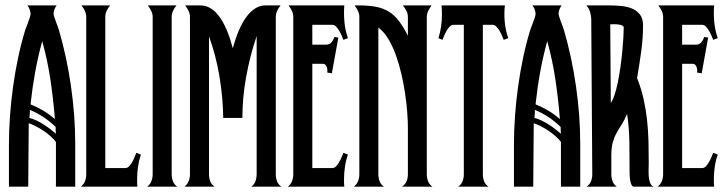

<svg xmlns="http://www.w3.org/2000/svg" viewBox="-20 -704 2738 724"><path d="M193.4 -683.6Q188.5 -676.8 185.3 -668.7Q182.1 -660.6 182.1 -652.3Q182.1 -647.9 184.8 -639.6Q187.5 -631.3 190.9 -622.1Q194.3 -612.8 197.8 -603.8Q201.2 -594.7 202.6 -589.4Q232.4 -486.8 248 -376.7Q263.7 -266.6 263.7 -160.2V0H190.9V-168.9Q182.6 -179.7 170.2 -190.7Q157.7 -201.7 143.6 -211.2Q129.4 -220.7 115 -228Q100.6 -235.4 88.4 -239.3Q88.4 -178.7 87.4 -119.6Q86.4 -60.5 86.4 0H13.7V-160.2Q13.7 -210 17.6 -265.4Q21.5 -320.8 29.3 -377.2Q37.1 -433.6 48.6 -487.8Q60.1 -542 74.7 -589.4Q76.2 -594.2 79.6 -603Q83 -611.8 86.4 -621.1Q89.8 -630.4 92.5 -638.4Q95.2 -646.5 95.2 -650.9Q95.2 -660.2 91.8 -668.5Q88.4 -676.8 83.5 -683.6ZM187 -254.9Q181.2 -329.1 170.2 -403.1Q159.2 -477.1 139.2 -548.8Q123 -489.7 112.3 -430.4Q101.6 -371.1 95.2 -310.5Q120.6 -300.3 143.6 -286.6Q166.5 -272.9 187 -254.9ZM92.8 -289.6Q92.8 -282.2 92.3 -274.4Q91.8 -266.6 90.8 -259.3Q104.5 -255.9 117.9 -249.5Q131.3 -243.2 144 -235.1Q156.7 -227.1 168.5 -218Q180.2 -209 190.9 -199.7Q189.9 -206.1 189.9 -212.6Q189.9 -219.2 189.9 -225.1Q147.9 -266.6 92.8 -289.6Z M284.2 0Q295.9 -8.3 300.5 -20.8Q305.2 -33.2 305.2 -46.4V-639.6Q305.2 -652.3 299.8 -663.3Q294.4 -674.3 287.1 -683.6H395Q387.7 -674.3 382.3 -663.3Q377 -652.3 377 -639.6V-70.3H452.6Q460.4 -70.3 467 -77.1Q473.6 -84 478.8 -93.3Q483.9 -102.5 487.8 -112.3Q491.7 -122.1 494.1 -127.9L511.2 -121.1Q503.9 -99.1 500.5 -75.7Q497.1 -52.2 497.1 -28.8Q497.1 -21.5 497.1 -14.2Q497.1 -6.8 498 0Z M555.7 -639.6Q555.7 -652.3 550 -663.3Q544.4 -674.3 537.6 -683.6H645.5Q637.7 -674.3 632.6 -663.3Q627.4 -652.3 627.4 -639.6V-46.4Q627.4 -33.2 632.1 -20.5Q636.7 -7.8 648.9 0H534.7Q545.9 -8.3 550.8 -20.8Q555.7 -33.2 555.7 -46.4Z M734.9 -683.6Q753.4 -683.6 768.6 -675.8Q783.7 -668 795.9 -655Q808.1 -642.1 817.9 -625.2Q827.6 -608.4 835.2 -590.3Q842.8 -572.3 848.4 -554.4Q854 -536.6 857.9 -522Q861.8 -536.1 867.4 -553.7Q873 -571.3 880.6 -589.1Q888.2 -606.9 898.2 -624Q908.2 -641.1 920.7 -654.3Q933.1 -667.5 948.2 -675.5Q963.4 -683.6 981.4 -683.6H1038.1Q1030.3 -674.3 1025.1 -663.3Q1020 -652.3 1020 -639.6V-46.4Q1020 -33.2 1024.7 -20.5Q1029.3 -7.8 1041.5 0H927.2Q939 -8.3 943.4 -20.8Q947.8 -33.2 947.8 -46.4V-567.9Q922.9 -494.6 908.4 -415.5Q894 -336.4 894 -259.3H821.8Q820.8 -335.9 807.6 -415.5Q794.4 -495.1 768.1 -566.9V-46.4Q768.1 -33.2 772.7 -20.5Q777.3 -7.8 789.6 0H675.3Q686.5 -8.3 691.4 -20.8Q696.3 -33.2 696.3 -46.4V-639.6Q696.3 -652.3 690.9 -663.3Q685.5 -674.3 678.2 -683.6Z M1064.9 0Q1076.2 -8.3 1081.1 -20.8Q1085.9 -33.2 1085.9 -46.4V-639.6Q1085.9 -652.3 1080.6 -663.3Q1075.2 -674.3 1067.9 -683.6H1278.3Q1275.9 -652.8 1278.8 -621.3Q1281.7 -589.8 1292 -560.1L1274.9 -553.7Q1272.5 -559.6 1268.6 -569.1Q1264.6 -578.6 1259.3 -587.6Q1253.9 -596.7 1247.6 -603.5Q1241.2 -610.4 1233.4 -610.4H1157.7V-535.6H1210Q1222.7 -535.6 1230 -544.4Q1237.3 -553.2 1240.7 -564.5L1255.9 -562.5L1231.4 -427.7L1214.4 -430.2Q1214.8 -435.1 1214.4 -440.7Q1213.9 -446.3 1212.2 -451.4Q1210.4 -456.5 1206.8 -460Q1203.1 -463.4 1196.8 -463.4H1157.7V-70.3H1233.4Q1241.2 -70.3 1247.6 -77.1Q1253.9 -84 1259.3 -93.3Q1264.6 -102.5 1268.6 -112.3Q1272.5 -122.1 1274.9 -127.9L1292 -121.1Q1284.2 -99.1 1280.8 -75.7Q1277.3 -52.2 1277.3 -28.8Q1277.3 -21.5 1277.3 -14.2Q1277.3 -6.8 1278.3 0Z M1495.6 0Q1507.8 -8.3 1512.9 -20.3Q1518.1 -32.2 1518.1 -46.4V-223.1Q1518.1 -247.1 1515.6 -280Q1513.2 -313 1507.8 -349.9Q1502.4 -386.7 1493.7 -424.6Q1484.9 -462.4 1472.7 -496.3Q1460.4 -530.3 1444.1 -557.4Q1427.7 -584.5 1406.7 -600.1V-46.4Q1406.7 -33.2 1411.4 -20.5Q1416 -7.8 1428.2 0H1314Q1325.2 -8.3 1330.1 -20.8Q1335 -33.2 1335 -46.4V-639.6Q1335 -652.3 1329.6 -663.3Q1324.2 -674.3 1316.9 -683.6H1334Q1371.6 -683.6 1398.7 -678.2Q1425.8 -672.9 1446.5 -659.9Q1467.3 -647 1484.1 -625Q1501 -603 1518.1 -569.3V-639.6Q1518.1 -652.3 1512.5 -663.3Q1506.8 -674.3 1499 -683.6H1607.4Q1600.6 -674.3 1595 -663.3Q1589.4 -652.3 1589.4 -639.6V-46.4Q1589.4 -33.2 1594.2 -20.5Q1599.1 -7.8 1610.8 0Z M1707.5 0Q1719.2 -7.8 1724.1 -20.5Q1729 -33.2 1729 -46.4V-610.4H1690.4Q1682.1 -610.4 1675.5 -603.5Q1668.9 -596.7 1663.8 -587.6Q1658.7 -578.6 1654.8 -569.1Q1650.9 -559.6 1648.4 -553.7L1633.3 -560.1Q1646.5 -602.5 1646.5 -649.9Q1646.5 -666.5 1645 -683.6H1883.8Q1880.4 -652.8 1883.3 -621.3Q1886.2 -589.8 1896.5 -560.1L1879.4 -553.7Q1877 -559.6 1873 -569.1Q1869.1 -578.6 1863.8 -587.6Q1858.4 -596.7 1851.8 -603.5Q1845.2 -610.4 1837.4 -610.4H1800.8V-46.4Q1800.8 -33.2 1805.4 -20.5Q1810.1 -7.8 1822.3 0Z M2097.7 -683.6Q2092.8 -676.8 2089.6 -668.7Q2086.4 -660.6 2086.4 -652.3Q2086.4 -647.9 2089.1 -639.6Q2091.8 -631.3 2095.2 -622.1Q2098.6 -612.8 2102.1 -603.8Q2105.5 -594.7 2106.9 -589.4Q2136.7 -486.8 2152.3 -376.7Q2168 -266.6 2168 -160.2V0H2095.2V-168.9Q2086.9 -179.7 2074.5 -190.7Q2062 -201.7 2047.9 -211.2Q2033.7 -220.7 2019.3 -228Q2004.9 -235.4 1992.7 -239.3Q1992.7 -178.7 1991.7 -119.6Q1990.7 -60.5 1990.7 0H1918V-160.2Q1918 -210 1921.9 -265.4Q1925.8 -320.8 1933.6 -377.2Q1941.4 -433.6 1952.9 -487.8Q1964.4 -542 1979 -589.4Q1980.5 -594.2 1983.9 -603Q1987.3 -611.8 1990.7 -621.1Q1994.1 -630.4 1996.8 -638.4Q1999.5 -646.5 1999.5 -650.9Q1999.5 -660.2 1996.1 -668.5Q1992.7 -676.8 1987.8 -683.6ZM2091.3 -254.9Q2085.4 -329.1 2074.5 -403.1Q2063.5 -477.1 2043.5 -548.8Q2027.3 -489.7 2016.6 -430.4Q2005.9 -371.1 1999.5 -310.5Q2024.9 -300.3 2047.9 -286.6Q2070.8 -272.9 2091.3 -254.9ZM1997.1 -289.6Q1997.1 -282.2 1996.6 -274.4Q1996.1 -266.6 1995.1 -259.3Q2008.8 -255.9 2022.2 -249.5Q2035.6 -243.2 2048.3 -235.1Q2061 -227.1 2072.8 -218Q2084.5 -209 2095.2 -199.7Q2094.2 -206.1 2094.2 -212.6Q2094.2 -219.2 2094.2 -225.1Q2052.2 -266.6 1997.1 -289.6Z M2344.7 -274.4Q2334.5 -250.5 2324 -234.1Q2313.5 -217.8 2304.7 -201.9Q2295.9 -186 2290.5 -166.7Q2285.2 -147.5 2285.2 -117.7V-46.4Q2285.2 -33.2 2289.8 -20.8Q2294.4 -8.3 2305.7 0H2191.4Q2203.6 -7.8 2208.5 -20.5Q2213.4 -33.2 2213.4 -46.4L2209.5 -631.8Q2209.5 -637.7 2208.3 -645Q2207 -652.3 2204.8 -659.4Q2202.6 -666.5 2199 -672.9Q2195.3 -679.2 2190.9 -683.6H2277.8Q2298.3 -683.6 2320.8 -681.6Q2343.3 -679.7 2361.8 -672.4Q2380.4 -665 2392.6 -649.9Q2404.8 -634.8 2404.8 -608.4Q2404.8 -560.1 2397.7 -508.5Q2390.6 -457 2382.3 -409.7Q2397.9 -370.6 2406.7 -331.3Q2415.5 -292 2419.9 -252Q2424.3 -211.9 2425.3 -171.4Q2426.3 -130.9 2426.3 -89.8Q2426.3 -81.5 2425.8 -67.6Q2425.3 -53.7 2426.3 -39.8Q2427.2 -25.9 2431.4 -14.6Q2435.5 -3.4 2445.3 0H2370.6Q2364.3 0 2360.8 -8.1Q2357.4 -16.1 2356 -26.4Q2354.5 -36.6 2354.2 -46.4Q2354 -56.2 2354 -60.1Q2354 -113.8 2353.3 -167.5Q2352.5 -221.2 2344.7 -274.4ZM2283.2 -315.9Q2291 -326.7 2297.9 -347.7Q2304.7 -368.7 2310.1 -395.3Q2315.4 -421.9 2319.6 -451.4Q2323.7 -481 2326.4 -509Q2329.1 -537.1 2330.6 -560.8Q2332 -584.5 2332 -599.6Q2332 -605.5 2325.7 -608.2Q2319.3 -610.8 2310.8 -611.8Q2302.2 -612.8 2293.9 -612.5Q2285.6 -612.3 2281.2 -612.3Z M2459.5 0Q2470.7 -8.3 2475.6 -20.8Q2480.5 -33.2 2480.5 -46.4V-639.6Q2480.5 -652.3 2475.1 -663.3Q2469.7 -674.3 2462.4 -683.6H2672.9Q2670.4 -652.8 2673.3 -621.3Q2676.3 -589.8 2686.5 -560.1L2669.4 -553.7Q2667 -559.6 2663.1 -569.1Q2659.2 -578.6 2653.8 -587.6Q2648.4 -596.7 2642.1 -603.5Q2635.7 -610.4 2627.9 -610.4H2552.2V-535.6H2604.5Q2617.2 -535.6 2624.5 -544.4Q2631.8 -553.2 2635.3 -564.5L2650.4 -562.5L2626 -427.7L2608.9 -430.2Q2609.4 -435.1 2608.9 -440.7Q2608.4 -446.3 2606.7 -451.4Q2605 -456.5 2601.3 -460Q2597.7 -463.4 2591.3 -463.4H2552.2V-70.3H2627.9Q2635.7 -70.3 2642.1 -77.1Q2648.4 -84 2653.8 -93.3Q2659.2 -102.5 2663.1 -112.3Q2667 -122.1 2669.4 -127.9L2686.5 -121.1Q2678.7 -99.1 2675.3 -75.7Q2671.9 -52.2 2671.9 -28.8Q2671.9 -21.5 2671.9 -14.2Q2671.9 -6.8 2672.9 0Z"/></svg>

Font: XAYAX
Style: Regular
Weight: 400
Designer: Peter Wiegel
Foundry: Peter Wiegel
Version: Version 1.000 2009 initial release